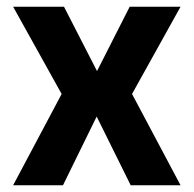

<svg xmlns="http://www.w3.org/2000/svg" viewBox="-20 -550 575 570"><path d="M516 0H368L267 -204L167 0H19L163 -271L19 -530H170L268 -339L365 -530H516L372 -271Z"/></svg>

Font: Tanohe Sans SemiBold
Style: Regular
Weight: 600
Designer: Village Type and Design LLC & Cristiano Sobral
Foundry: Cooper Hewitt Smithsonian Design Museum
Version: Version 1.00;September 29, 2021;FontCreator 13.0.0.2655 64-b